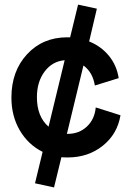

<svg xmlns="http://www.w3.org/2000/svg" viewBox="-20 -675 572 838"><path d="M132.8 125 166 -12.2Q103 -43.5 66.4 -106Q29.8 -168.5 29.8 -249Q29.8 -364.3 98.1 -438.2Q166.5 -512.2 273.9 -512.2H286.1L320.8 -654.8L402.8 -637.2L369.1 -494.1Q421.4 -473.1 455.6 -431.2Q489.7 -389.2 498 -334L394 -301.8Q384.8 -359.4 344.2 -389.2L272 -90.8H275.9Q325.2 -90.8 359.1 -122.6Q393.1 -154.3 397.9 -206.1L505.9 -171.9Q492.2 -89.4 428.2 -38.6Q364.3 12.2 275.9 12.2Q256.8 12.2 248 11.2L215.8 143.1ZM141.1 -251Q141.1 -166 191.9 -122.1L262.2 -412.1Q208.5 -407.7 174.8 -362.8Q141.1 -317.9 141.1 -251Z"/></svg>

Font: Apfel Grotezk Mittel
Style: Regular
Weight: 500
Designer: Luigi Gorlero
Foundry: © 2023, Luigi Gorlero & Collletttivo
Version: Version 2.000;Glyphs 3.2 (3217)